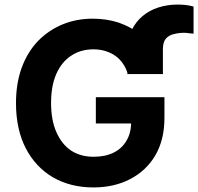

<svg xmlns="http://www.w3.org/2000/svg" viewBox="-20 -820 877 850"><path d="M701.2 -492.2Q662.1 -492.2 543.9 -492.2Q544.9 -519.5 544.9 -602.5Q545.9 -651.4 563.5 -687.5Q581.1 -723.6 611.3 -749Q641.6 -774.4 681.6 -787.1Q721.7 -799.8 766.6 -799.8Q784.2 -799.8 801.8 -797.9Q819.3 -795.9 836.9 -791Q836.9 -751 836.9 -670.9Q827.1 -671.9 816.4 -672.9Q805.7 -674.8 794.9 -674.8Q770.5 -674.8 749 -668.9Q727.5 -664.1 713.9 -648.4Q701.2 -632.8 701.2 -602.5Q701.2 -566.4 701.2 -492.2ZM545.9 -492.2Q538.1 -518.6 524.4 -538.1Q510.7 -558.6 491.2 -572.3Q472.7 -585.9 447.3 -593.8Q422.9 -601.6 393.6 -601.6Q336.9 -601.6 294.9 -573.2Q252.9 -545.9 229.5 -493.2Q206.1 -440.4 206.1 -364.3Q206.1 -288.1 229.5 -235.4Q252.9 -181.6 294.9 -153.3Q336.9 -126 394.5 -126Q446.3 -126 483.4 -144.5Q520.5 -163.1 540 -197.3Q560.5 -231.4 560.5 -278.3Q570.3 -276.4 591.8 -273.4Q544.9 -273.4 404.3 -273.4Q404.3 -302.7 404.3 -389.6Q480.5 -389.6 708 -389.6Q708 -366.2 708 -297.9Q708 -202.1 668 -132.8Q627.9 -64.5 556.6 -27.3Q485.4 9.8 393.6 9.8Q292 9.8 213.9 -35.2Q136.7 -81.1 93.8 -164.1Q50.8 -248 50.8 -363.3Q50.8 -451.2 76.2 -520.5Q101.6 -589.8 148.4 -638.7Q195.3 -686.5 256.8 -711.9Q318.4 -737.3 390.6 -737.3Q452.1 -737.3 505.9 -719.7Q558.6 -701.2 600.6 -668.9Q641.6 -635.7 668 -590.8Q694.3 -545.9 702.1 -492.2Q649.4 -492.2 545.9 -492.2Z"/></svg>

Font: DeepSea
Style: Bold
Weight: 700
Designer: Stem
Version: Version 3.019;git-0a5106e0b